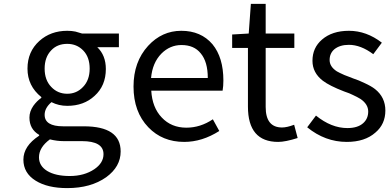

<svg xmlns="http://www.w3.org/2000/svg" viewBox="-20 -715 2002 985"><path d="M163 212Q100 173 100 104Q100 34 181 -19V-23Q131 -52 131 -112Q131 -143 151 -172Q169 -197 192 -213V-217Q121 -274 121 -363Q121 -450 182 -505Q240 -557 325 -557Q348 -557 367 -553Q393 -546 401 -543H590V-473H479Q523 -431 523 -361Q523 -275 465 -223Q410 -172 325 -172Q281 -172 244 -191Q209 -161 209 -126Q209 -67 304 -67H410Q599 -67 599 62Q599 140 525 194Q446 250 325 250Q224 250 163 212ZM406 -269Q440 -304 440 -363Q440 -422 407 -456Q374 -490 325 -490Q274 -490 243 -457Q209 -422 209 -363Q209 -304 243 -269Q276 -234 325 -234Q373 -234 406 -269ZM464 153Q511 121 511 76Q511 9 400 9H306Q272 9 236 0Q180 41 180 92Q180 136 222 162Q265 188 338 188Q412 188 464 153Z M741 -62Q665 -141 665 -271Q665 -398 740 -480Q811 -557 910 -557Q1011 -557 1070 -488Q1126 -420 1126 -302Q1126 -273 1122 -250H756Q761 -163 810 -112Q859 -60 936 -60Q1008 -60 1072 -103L1105 -43Q1017 13 925 13Q813 13 741 -62ZM755 -315H1046Q1046 -398 1010 -441Q976 -484 911 -484Q852 -484 808 -440Q762 -393 755 -315Z M1252 -168V-469H1171V-538L1256 -543L1267 -695H1343V-543H1490V-469H1343V-166Q1343 -61 1427 -61Q1452 -61 1489 -75L1507 -7Q1444 13 1407 13Q1252 13 1252 -168Z M1556 -62 1601 -122Q1680 -58 1762 -58Q1815 -58 1843 -83Q1869 -106 1869 -143Q1869 -180 1830 -207Q1812 -218 1790 -228Q1775 -236 1745 -246Q1670 -275 1636 -301Q1583 -342 1583 -403Q1583 -470 1632 -512Q1684 -557 1770 -557Q1860 -557 1939 -496L1895 -437Q1831 -485 1770 -485Q1723 -485 1695 -462Q1671 -441 1671 -407Q1671 -373 1708 -349Q1720 -342 1747 -330L1768 -322L1791 -313L1821 -302L1850 -289Q1885 -273 1904 -258Q1957 -216 1957 -148Q1957 -78 1906 -35Q1852 13 1759 13Q1648 13 1556 -62Z"/></svg>

Font: Source Han Sans Regular
Style: Regular
Weight: 400
Designer: Ryoko NISHIZUKA  (kana & ideographs); Paul D. Hunt (Latin, Greek & Cyrillic); Wenlong ZHANG  (bopomofo); Sandoll Communi
Foundry: Adobe Systems Incorporated
Version: Version 1.00 January 18, 2024, initial release